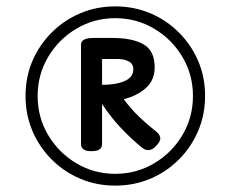

<svg xmlns="http://www.w3.org/2000/svg" viewBox="-20 -1135 723 602"><path d="M341 -553Q283 -553 232 -574.5Q181 -596 142 -635Q103 -674 81.5 -725Q60 -776 60 -834Q60 -893 81.5 -943.5Q103 -994 142 -1033Q181 -1072 232 -1093.5Q283 -1115 341 -1115Q400 -1115 451 -1093.5Q502 -1072 541 -1033Q580 -994 601.5 -943.5Q623 -893 623 -834Q623 -776 601.5 -725Q580 -674 541 -635Q502 -596 451 -574.5Q400 -553 341 -553ZM341 -590Q408 -590 463.5 -623Q519 -656 552 -711.5Q585 -767 585 -834Q585 -901 552 -956.5Q519 -1012 463.5 -1045Q408 -1078 341 -1078Q275 -1078 219.5 -1045Q164 -1012 131 -956.5Q98 -901 98 -834Q98 -767 131 -711.5Q164 -656 219.5 -623Q275 -590 341 -590ZM266 -661Q249 -661 241.5 -667Q234 -673 234 -683V-995Q234 -1016 273 -1016H333Q395 -1016 430 -996Q465 -976 465 -924Q465 -884 438 -859.5Q411 -835 368 -824Q391 -793 415.5 -769.5Q440 -746 468 -724Q481 -714 482.5 -703.5Q484 -693 471 -679Q448 -653 424 -673Q390 -701 358.5 -734.5Q327 -768 300 -809V-683Q300 -673 292.5 -667Q285 -661 266 -661ZM300 -869Q344 -869 371 -881Q398 -893 398 -918Q398 -935 383.5 -942.5Q369 -950 350 -950H300Z"/></svg>

Font: Playwrite ES Deco
Style: Regular
Weight: 400
Designer: Veronika Burian, José Scaglione
Foundry: TypeTogether
Version: Version 1.002